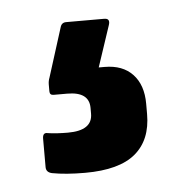

<svg xmlns="http://www.w3.org/2000/svg" viewBox="-31 -69 286 296"><g transform="rotate(-5 111.5 79.0)"><path d="M90 196Q60 196 39 192Q30 190 30 182V138Q30 128 38 130Q44 131 52.5 131.5Q61 132 69 132Q107 132 107 106V97Q107 72 73 72H52Q46 72 46 66Q46 61 46 55.5Q46 50 48 45L72 -31Q74 -38 81 -38H140Q150 -38 146 -27L125 36H134Q162 36 177.5 52.5Q193 69 193 98V114Q193 154 168 175Q143 196 90 196Z"/></g></svg>

Font: Sofia Sans Semi Condensed
Style: Bold
Weight: 700
Designer: Botio Nikoltchev, Ani Petrova
Foundry: lettersoup
Version: Version 4.100; ttfautohint (v1.8.4.7-5d5b)